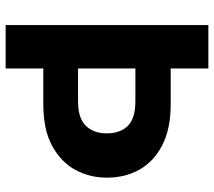

<svg xmlns="http://www.w3.org/2000/svg" viewBox="-58 -682 740 663"><g transform="rotate(90 311.5 -350.0)"><path d="M66 0V-700H216V-570H339Q424 -570 480.5 -541Q537 -512 565 -462.5Q593 -413 593 -349Q593 -291 566.5 -241.5Q540 -192 484 -161Q428 -130 339 -130H216V0ZM216 -250H329Q388 -250 414 -277Q440 -304 440 -349Q440 -396 414 -422Q388 -448 329 -448H216Z"/></g></svg>

Font: DM Sans 18pt Black
Style: Regular
Weight: 900
Designer: Colophon Foundry, Jonny Pinhorn
Foundry: Colophon Foundry
Version: Version 4.004;gftools[0.9.30]